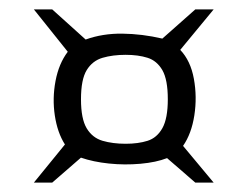

<svg xmlns="http://www.w3.org/2000/svg" viewBox="-20 -575 527 408"><path d="M363 -469Q385 -446 392 -407.5Q399 -369 393 -330Q387 -291 369 -265L434 -187H395L335 -239Q312 -230 278.5 -227Q245 -224 211.5 -227.5Q178 -231 152 -240L91 -187H52L118 -268Q102 -293 96.5 -329.5Q91 -366 98 -403Q105 -440 124 -465L52 -555H91L162 -491Q198 -504 240 -503.5Q282 -503 325 -493L395 -555H434ZM152.1 -364Q152.1 -322.4 164.3 -302.2Q176.5 -282.1 198 -275.8Q219.6 -269.5 247 -269.5Q273.7 -269.5 293.6 -275.8Q313.5 -282.1 325.1 -302.7Q336.6 -323.4 336.6 -364Q336.6 -405.6 325.1 -425.8Q313.5 -445.9 293.6 -452.2Q273.7 -458.5 247 -458.5Q219.6 -458.5 198 -452.2Q176.5 -445.9 164.3 -426.1Q152.1 -406.3 152.1 -364Z"/></svg>

Font: Genos Thin
Style: Regular
Weight: 100
Designer: Robert E. Leuschke
Foundry: Robert E. Leuschke
Version: Version 1.010